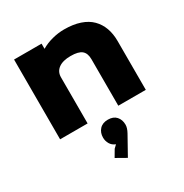

<svg xmlns="http://www.w3.org/2000/svg" viewBox="-218 -807 1259 1317"><g transform="rotate(-30 412.0 -148.0)"><path d="M514.2 137.2Q514.2 163.1 496.1 195.8L414.1 342.8L335 297.9L367.2 243.2L390.1 221.2Q362.8 210.4 349.4 187.7Q335.9 165 335.9 137.2Q335.9 98.6 359.4 72.8Q382.8 46.9 425.8 46.9Q468.8 46.9 491.5 72.3Q514.2 97.7 514.2 137.2ZM753.9 -386.2V0H536.1V-368.2Q536.1 -415.5 510.3 -437.3Q484.4 -459 422.9 -459Q360.4 -459 326.7 -434.1Q293 -409.2 293 -365.2V0H75.2V-631.8H293V-591.8H294.9Q332.5 -614.3 380.4 -626.7Q428.2 -639.2 475.1 -639.2Q546.4 -639.2 600.1 -621.1Q653.8 -603 687.3 -569.1Q720.7 -535.2 737.3 -489.5Q753.9 -443.8 753.9 -386.2Z"/></g></svg>

Font: Sinkin Sans 900 X Black
Style: Regular
Weight: 950
Designer: Keith Bates
Foundry: K-Type
Version: Sinkin Sans (version 1.0)  by Keith Bates   •   © 2014   www